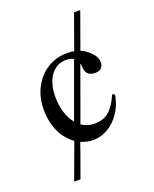

<svg xmlns="http://www.w3.org/2000/svg" viewBox="-153 -733 806 1004"><g transform="rotate(-20 250.0 -231.0)"><path d="M439 -169.9Q432.6 -129.4 414.8 -95.5Q397 -61.5 371.8 -37.1Q346.7 -12.7 315.9 1Q285.2 14.6 252.4 14.6Q233.9 14.6 216.8 10.7Q199.7 6.8 183.6 0Q179.7 11.2 176 22Q172.4 32.7 168.5 43.9Q164.6 55.2 160.2 67.1Q155.8 79.1 150.9 92.8L117.7 184.6H82.5L156.2 -15.6Q135.3 -30.3 117.7 -51Q100.1 -71.8 87.6 -97.9Q75.2 -124 68.4 -155.5Q61.5 -187 61.5 -223.1Q61.5 -276.4 78.6 -320.1Q95.7 -363.8 124.8 -394.8Q153.8 -425.8 192.6 -442.9Q231.4 -460 275.4 -460Q286.1 -460 296.1 -459.2Q306.2 -458.5 315.9 -456.1L384.8 -647.5H419.4L347.2 -447.3Q357.4 -443.4 366.5 -437.7Q375.5 -432.1 383.8 -425.3Q405.3 -408.2 416.3 -390.4Q427.2 -372.6 427.2 -353.5Q427.2 -336.4 416 -324.2Q404.8 -312 381.3 -312Q374 -312 364.7 -313.5Q355.5 -314.9 346.9 -320.6Q338.4 -326.2 332.8 -337.6Q327.1 -349.1 327.1 -369.1Q327.1 -377.9 324.2 -384.8L215.8 -85.4Q231 -75.7 248.5 -69.6Q266.1 -63.5 286.6 -63.5Q307.1 -63.5 325.9 -68.1Q344.7 -72.8 361.8 -85.4Q378.9 -98.1 394.8 -120.4Q410.6 -142.6 425.3 -177.2ZM301.3 -418Q293 -422.9 283 -425.5Q272.9 -428.2 258.8 -428.2Q231 -428.2 209.2 -415.8Q187.5 -403.3 172.4 -381.6Q157.2 -359.9 149.4 -330.1Q141.6 -300.3 141.6 -265.6Q141.6 -220.2 153.6 -179.4Q165.5 -138.7 189.5 -110.8Z"/></g></svg>

Font: Tai Heritage Pro
Style: Regular
Weight: 400
Designer: Faah Baccam, Walt Agee, Victor Gaultney, Annie Olsen
Foundry: SIL International
Version: Version 2.600